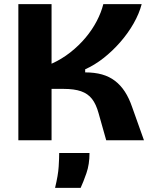

<svg xmlns="http://www.w3.org/2000/svg" viewBox="-20 -680 737 931"><path d="M69 0V-660H230V-371Q279 -393 321 -426Q363 -459 395.5 -498Q428 -537 449.5 -578.5Q471 -620 481 -660H667Q655 -614 628 -566.5Q601 -519 563 -475.5Q525 -432 481.5 -398Q438 -364 393 -344V-329Q439 -329 474.5 -319Q510 -309 537.5 -288Q565 -267 585.5 -235.5Q606 -204 621 -160L678 0H495L458 -131Q446 -175 426 -200.5Q406 -226 373 -237.5Q340 -249 288 -249H230V0ZM247 231Q262 169 264.5 128Q267 87 267 62H414Q414 117 399 160Q384 203 371 231Z"/></svg>

Font: Bricolage Grotesque ExtraBold
Style: Regular
Weight: 800
Designer: Mathieu Triay
Foundry: Atelier Triay
Version: Version 1.001;gftools[0.9.33.dev8+g029e19f]